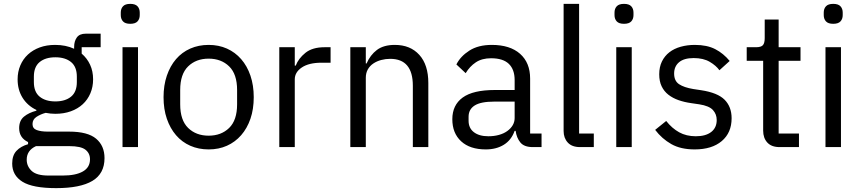

<svg xmlns="http://www.w3.org/2000/svg" viewBox="-20 -760 4450 992"><path d="M520 57Q520 137 457.5 174.5Q395 212 270 212Q149 212 96 179Q43 146 43 85Q43 43 65 19.5Q87 -4 125 -15V-26Q79 -48 79 -98Q79 -137 104 -157.5Q129 -178 168 -188V-192Q122 -214 96.5 -255Q71 -296 71 -350Q71 -389 85 -422Q99 -455 124.5 -478.5Q150 -502 185.5 -515Q221 -528 265 -528Q320 -528 363 -508V-517Q363 -547 377 -566.5Q391 -586 423 -586H500V-516H402V-483Q430 -459 445.5 -425.5Q461 -392 461 -350Q461 -311 447 -278Q433 -245 407.5 -221.5Q382 -198 346 -185Q310 -172 266 -172Q241 -172 216 -177Q190 -170 169 -156.5Q148 -143 148 -119Q148 -96 170 -88Q192 -80 227 -80H337Q433 -80 476.5 -43.5Q520 -7 520 57ZM445 63Q445 32 421.5 13.5Q398 -5 338 -5H166Q118 17 118 65Q118 99 143.5 123Q169 147 230 147H304Q371 147 408 126Q445 105 445 63ZM266 -236Q317 -236 347 -260.5Q377 -285 377 -336V-364Q377 -415 347 -439.5Q317 -464 266 -464Q215 -464 185 -439.5Q155 -415 155 -364V-336Q155 -285 185 -260.5Q215 -236 266 -236Z M653 -637Q627 -637 615.5 -649.5Q604 -662 604 -682V-695Q604 -715 615.5 -727.5Q627 -740 653 -740Q679 -740 690.5 -727.5Q702 -715 702 -695V-682Q702 -662 690.5 -649.5Q679 -637 653 -637ZM613 -516H693V0H613Z M1058 12Q1006 12 963 -7Q920 -26 889.5 -61.5Q859 -97 842 -146.5Q825 -196 825 -258Q825 -319 842 -369Q859 -419 889.5 -454.5Q920 -490 963 -509Q1006 -528 1058 -528Q1110 -528 1152.5 -509Q1195 -490 1226 -454.5Q1257 -419 1274 -369Q1291 -319 1291 -258Q1291 -196 1274 -146.5Q1257 -97 1226 -61.5Q1195 -26 1152.5 -7Q1110 12 1058 12ZM1058 -59Q1123 -59 1164 -99Q1205 -139 1205 -221V-295Q1205 -377 1164 -417Q1123 -457 1058 -457Q993 -457 952 -417Q911 -377 911 -295V-221Q911 -139 952 -99Q993 -59 1058 -59Z M1423 0V-516H1503V-421H1508Q1522 -458 1558 -487Q1594 -516 1657 -516H1688V-436H1641Q1576 -436 1539.5 -411.5Q1503 -387 1503 -350V0Z M1790 0V-516H1870V-432H1874Q1893 -476 1927.5 -502Q1962 -528 2020 -528Q2100 -528 2146.5 -476.5Q2193 -425 2193 -331V0H2113V-317Q2113 -456 1996 -456Q1972 -456 1949.5 -450Q1927 -444 1909 -432Q1891 -420 1880.5 -401.5Q1870 -383 1870 -358V0Z M2733 0Q2688 0 2668.5 -24Q2649 -48 2644 -84H2639Q2622 -36 2583 -12Q2544 12 2490 12Q2408 12 2362.5 -30Q2317 -72 2317 -144Q2317 -217 2370.5 -256Q2424 -295 2537 -295H2639V-346Q2639 -401 2609 -430Q2579 -459 2517 -459Q2470 -459 2438.5 -438Q2407 -417 2386 -382L2338 -427Q2359 -469 2405 -498.5Q2451 -528 2521 -528Q2615 -528 2667 -482Q2719 -436 2719 -354V-70H2778V0ZM2503 -56Q2533 -56 2558 -63Q2583 -70 2601 -83Q2619 -96 2629 -113Q2639 -130 2639 -150V-235H2533Q2464 -235 2432.5 -215Q2401 -195 2401 -157V-136Q2401 -98 2428.5 -77Q2456 -56 2503 -56Z M2977 0Q2935 0 2913.5 -23.5Q2892 -47 2892 -83V-740H2972V-70H3048V0Z M3204 -637Q3178 -637 3166.5 -649.5Q3155 -662 3155 -682V-695Q3155 -715 3166.5 -727.5Q3178 -740 3204 -740Q3230 -740 3241.5 -727.5Q3253 -715 3253 -695V-682Q3253 -662 3241.5 -649.5Q3230 -637 3204 -637ZM3164 -516H3244V0H3164Z M3569 12Q3497 12 3448.5 -15.5Q3400 -43 3365 -89L3422 -135Q3452 -97 3489 -76.5Q3526 -56 3575 -56Q3626 -56 3654.5 -78Q3683 -100 3683 -140Q3683 -170 3663.5 -191.5Q3644 -213 3593 -221L3552 -227Q3516 -232 3486 -242.5Q3456 -253 3433.5 -270.5Q3411 -288 3398.5 -314Q3386 -340 3386 -376Q3386 -414 3400 -442.5Q3414 -471 3438.5 -490Q3463 -509 3497 -518.5Q3531 -528 3570 -528Q3633 -528 3675.5 -506Q3718 -484 3750 -445L3697 -397Q3680 -421 3647 -440.5Q3614 -460 3564 -460Q3514 -460 3488.5 -438.5Q3463 -417 3463 -380Q3463 -342 3488.5 -325Q3514 -308 3562 -300L3602 -294Q3688 -281 3724 -244.5Q3760 -208 3760 -149Q3760 -74 3709 -31Q3658 12 3569 12Z M4008 0Q3966 0 3944.5 -23.5Q3923 -47 3923 -85V-446H3838V-516H3886Q3912 -516 3921.5 -526.5Q3931 -537 3931 -563V-659H4003V-516H4116V-446H4003V-70H4108V0Z M4285 -637Q4259 -637 4247.5 -649.5Q4236 -662 4236 -682V-695Q4236 -715 4247.5 -727.5Q4259 -740 4285 -740Q4311 -740 4322.5 -727.5Q4334 -715 4334 -695V-682Q4334 -662 4322.5 -649.5Q4311 -637 4285 -637ZM4245 -516H4325V0H4245Z"/></svg>

Font: IBM Plex Sans Thai Looped
Style: Regular
Weight: 400
Designer: Mike Abbink, Paul van der Laan, Pieter van Rosmalen, Ben Mitchell, Mark Frömberg
Foundry: Bold Monday
Version: Version 1.1